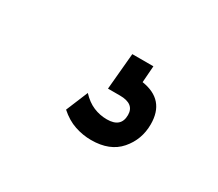

<svg xmlns="http://www.w3.org/2000/svg" viewBox="-54 -101 457 402"><g transform="rotate(30 175.0 99.5)"><path d="M188 199Q168 199 148.5 192.5Q129 186 111 170L133 117Q147 132 162.5 138.5Q178 145 195 145Q229 145 229 115Q229 88 194 88H165L173 0H224L221 40Q280 49 280 108Q280 145 256.5 172Q233 199 188 199Z"/></g></svg>

Font: Inconsolata ExtraCondensed SemiBold
Style: Regular
Weight: 600
Width: 2
Monospace: yes
Designer: Raph Levien, Cyreal, Brenton Simpson
Foundry: Raph Levien, Cyreal, Google
Version: Version 3.001; ttfautohint (v1.8.2.53-6de2)